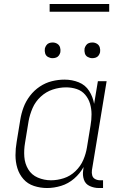

<svg xmlns="http://www.w3.org/2000/svg" viewBox="-20 -939 616 967"><path d="M217 8Q252 8 288 -3Q324 -14 353.5 -39.5Q383 -65 401 -98L399 -82Q395 -57 402.5 -34.5Q410 -12 432 -2Q454 8 478 8H499V-31H485Q471 -31 459.5 -37Q448 -43 444.5 -55.5Q441 -68 443 -82L517 -530H473L454 -416Q448 -451 429 -481Q410 -511 376.5 -524.5Q343 -538 305 -538Q273 -538 241 -530Q209 -522 180.5 -503Q152 -484 131 -456.5Q110 -429 98.5 -398Q87 -367 82 -335L64 -225Q58 -191 58 -157Q58 -123 67.5 -92Q77 -61 98 -37Q119 -13 151 -2.5Q183 8 217 8ZM237 -31Q202 -31 170.5 -44.5Q139 -58 122 -86.5Q105 -115 102.5 -149.5Q100 -184 106 -219L124 -329Q130 -362 144 -394.5Q158 -427 185 -452Q212 -477 245.5 -488Q279 -499 313 -499Q341 -499 366.5 -490.5Q392 -482 409 -462Q426 -442 433.5 -416.5Q441 -391 441 -363Q441 -335 436 -307L418 -197Q413 -165 399.5 -133.5Q386 -102 360 -77Q334 -52 301.5 -41.5Q269 -31 237 -31ZM445 -646Q454 -646 462.5 -649Q471 -652 476.5 -659.5Q482 -667 484 -676Q486 -688 482.5 -700Q479 -712 468.5 -718.5Q458 -725 445 -725Q436 -725 427.5 -722Q419 -719 413.5 -711Q408 -703 406 -695Q404 -682 407.5 -670Q411 -658 422 -652Q433 -646 445 -646ZM245 -646Q254 -646 262.5 -649Q271 -652 276.5 -659.5Q282 -667 284 -676Q286 -688 282.5 -700Q279 -712 268.5 -718.5Q258 -725 245 -725Q236 -725 227.5 -722Q219 -719 213.5 -711Q208 -703 206 -695Q204 -682 207.5 -670Q211 -658 222 -652Q233 -646 245 -646ZM530 -880V-919H230V-880Z"/></svg>

Font: Iosevka Sparkle Extralight
Style: Italic
Weight: 200
Italic angle: -9°
Designer: Belleve Invis
Foundry: Belleve Invis
Version: Version 4.5.0; ttfautohint (v1.8.3)